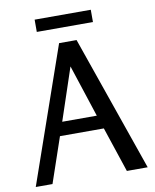

<svg xmlns="http://www.w3.org/2000/svg" viewBox="-94 -945 820 1017"><g transform="rotate(-10 315.5 -437.0)"><path d="M363 -729 617 0H505L424 -243H188L105 0H15L269 -729ZM307 -597 213 -316H399ZM163 -874H465V-808H163Z"/></g></svg>

Font: Rosario Medium
Style: Regular
Weight: 500
Version: Version 1.201